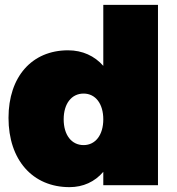

<svg xmlns="http://www.w3.org/2000/svg" viewBox="-20 -762 730 790"><path d="M405 -742V-491C369 -532 319 -555 260 -555C111 -555 15 -446 15 -277C15 -104 114 8 266 8C322 8 370 -14 405 -55V0H630V-742ZM324 -165C274 -165 242 -207 242 -271C242 -335 274 -377 324 -377C373 -377 405 -335 405 -271C405 -207 373 -165 324 -165Z"/></svg>

Font: Montserrat-Arabic Black
Style: Regular
Weight: 900
Designer: Mohamed Gaber
Foundry: Kief Type Foundry
Version: Version 5.008;PS 005.008;hotconv 1.0.88;makeotf.lib2.5.64775